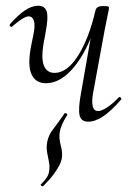

<svg xmlns="http://www.w3.org/2000/svg" viewBox="-20 -415 458 669"><path d="M130 234Q128 235 124 232Q120 229 123 227Q137 213 143.5 202.5Q150 192 151 182Q154 165 150.5 149Q147 133 144 115Q141 97 145 77Q150 54 165.5 34.5Q181 15 205 -20Q207 -22 211.5 -19.5Q216 -17 214 -14Q202 5 196 19.5Q190 34 188 46Q185 68 192 93Q199 118 195 139Q194 146 187.5 159.5Q181 173 167.5 191.5Q154 210 130 234ZM140 -125Q103 -125 89 -158Q75 -191 90 -263L97 -297Q103 -328 98 -343Q93 -358 80 -358Q71 -358 56 -348.5Q41 -339 23 -323Q20 -319 16 -323Q12 -327 15 -331Q42 -362 66.5 -378.5Q91 -395 113 -395Q137 -395 143 -374Q149 -353 138 -297L135 -280Q122 -217 132 -189Q142 -161 170 -161Q214 -161 252 -221Q290 -281 313 -380L325 -379Q308 -301 278.5 -244Q249 -187 213.5 -156Q178 -125 140 -125ZM287 9Q263 9 257.5 -12.5Q252 -34 262 -89L313 -380Q317 -394 339 -394Q353 -394 356.5 -392.5Q360 -391 360 -388Q360 -385 355 -361.5Q350 -338 345 -312L304 -89Q294 -28 322 -28Q333 -28 352 -40Q371 -52 393 -75Q397 -79 401 -74.5Q405 -70 401 -67Q368 -29 340 -10Q312 9 287 9Z"/></svg>

Font: Cormorant Infant Light
Style: Italic
Weight: 300
Italic angle: -10°
Designer: Christian Thalmann (Catharsis Fonts)
Foundry: Catharsis Fonts
Version: Version 4.001